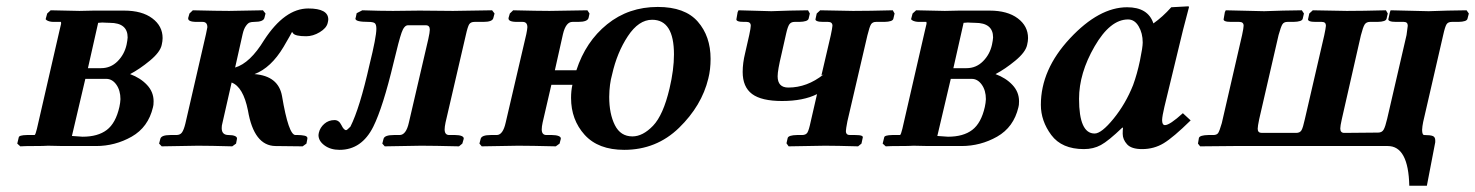

<svg xmlns="http://www.w3.org/2000/svg" viewBox="-20 -467 4717 614"><path d="M261.2 -249H303.2Q334 -249 356 -271Q377.9 -293 384.8 -324.2Q387.7 -338.4 388.2 -347.2Q388.2 -394 331.1 -394Q324.2 -394 316.7 -394.5Q309.1 -395 307.1 -395Q305.2 -395 301 -394.5Q296.9 -394 293.9 -394ZM252.9 -214.8 210 -32.2Q233.9 -30.3 244.1 -29.8Q293 -29.8 321.5 -51.5Q350.1 -73.2 361.8 -125Q364.7 -138.2 365.2 -149.9Q365.2 -177.7 352.1 -196.3Q338.9 -214.8 319.8 -214.8ZM44.9 1 35.2 -7.8 40 -27.8Q41 -34.7 65.9 -35.2H90.8Q93.8 -37.1 98.1 -55.2L170.9 -372.1Q174.8 -387.2 175.3 -390.6Q175.8 -394 174.8 -397H150.9Q145 -397 138.9 -398.4Q132.8 -399.9 129.4 -402.3Q126 -404.8 126 -405.8L130.9 -423.8L142.1 -434.1L233.9 -432.1Q241.7 -432.1 256.8 -432.6Q272 -433.1 279.8 -433.1H377Q434.1 -433.1 467 -408.4Q500 -383.8 500 -345.2Q500 -335.4 497.1 -323.2Q492.2 -300.3 459.5 -273.2Q426.8 -246.1 396 -230Q429.2 -217.8 450.2 -195.3Q471.2 -172.9 471.2 -143.1Q471.2 -129.9 469.2 -124Q454.1 -60.1 401.1 -30Q348.1 0 287.1 0H181.2L133.8 -1Q120.6 0 89.4 0Q58.1 0 44.9 1Z M690.9 -71.8Q689 -65.9 689 -57.1Q689 -35.2 710.9 -35.2Q724.1 -35.2 731.4 -32Q738.8 -28.8 737.8 -22.9L734.9 -7.8L722.7 1Q651.9 -1 612.8 -1L497.1 1L488.8 -7.8L492.7 -22.9Q495.6 -35.2 524.9 -35.2H543.9Q556.2 -35.2 562 -43.5Q567.9 -51.8 572.8 -71.8L638.7 -357.9Q642.6 -376 643.1 -379.9Q643.1 -397 627.9 -397H608.9Q579.1 -397 582 -410.2L585.9 -423.8L596.7 -434.1Q677.7 -432.1 712.9 -432.1L820.8 -434.1L829.1 -423.8L825.7 -410.2Q822.8 -397 793 -397Q784.2 -397 778.6 -395Q772.9 -393.1 766.4 -384Q759.8 -375 755.9 -357.9L731.9 -251Q779.8 -265.1 824.7 -338.9Q890.6 -439.9 965.8 -439.9Q1029.8 -439.9 1029.8 -404.8Q1029.8 -400.9 1027.8 -393.1Q1023.9 -377 1002.4 -364Q981 -351.1 959 -351.1Q923.8 -351.1 917 -360.8Q917 -361.8 915.5 -362.8Q914.1 -363.8 914.1 -365.2Q912.1 -360.4 886.7 -316.9Q846.7 -250 793.9 -230Q870.1 -224.1 881.8 -160.2Q902.8 -35.2 924.8 -35.2H933.1Q939 -35.2 943.4 -34.7Q947.8 -34.2 953.4 -33.2Q959 -32.2 961.4 -29.5Q963.9 -26.9 962.9 -22.9L960 -7.8L947.8 1L860.8 0Q792 -1 772.9 -113.8Q757.8 -189 720.7 -203.1Z M1049.8 -83Q1064 -83 1071.8 -66.9Q1079.6 -50.8 1086.9 -50.8Q1089.8 -50.8 1100.6 -62Q1130.4 -121.1 1161.6 -259.8Q1183.6 -348.6 1183.6 -375Q1183.6 -389.2 1178.2 -393.1Q1172.9 -397 1157.7 -397Q1116.7 -397 1116.7 -407.2Q1116.7 -409.2 1117.7 -411.1L1120.6 -424.8L1138.7 -434.1Q1196.8 -432.1 1236.8 -432.1L1321.8 -433.1Q1386.7 -432.1 1428.7 -432.1L1553.7 -434.1L1561.5 -423.8L1557.6 -409.2Q1554.7 -397 1525.9 -397H1497.6Q1485.4 -397 1480.5 -389.4Q1475.6 -381.8 1469.7 -355L1404.8 -75.2Q1401.9 -61 1401.9 -53.2Q1401.9 -35.2 1416.5 -35.2H1435.5Q1448.7 -35.2 1456.3 -32Q1463.9 -28.8 1462.9 -22.9L1458.5 -7.8L1447.8 1Q1366.7 -1 1326.7 -1L1210.4 1L1202.6 -7.8L1206.5 -22.9Q1209.5 -35.2 1239.7 -35.2H1257.8Q1278.8 -35.2 1287.6 -75.2L1349.6 -341.8Q1354.5 -363.8 1354.5 -372.1Q1354.5 -386.2 1341.8 -386.2H1284.7Q1272.5 -386.2 1264.2 -362.5Q1255.9 -338.9 1238.8 -267.1Q1204.6 -124 1173.8 -62Q1136.7 12.2 1065.9 12.2Q1037.1 12.2 1017.8 -2Q998.5 -16.1 998.5 -35.2Q998.5 -36.1 999 -38.6Q999.5 -41 999.5 -42Q1003.4 -59.1 1017.1 -71Q1030.8 -83 1049.8 -83Z M2065.4 -403.8Q2022.5 -403.8 1987.8 -351.3Q1953.1 -298.8 1937.5 -229Q1928.7 -198.2 1928.2 -157.2Q1928.2 -103 1946.3 -66.9Q1964.4 -30.8 2002.4 -30.8Q2035.6 -30.8 2068.4 -64.9Q2101.1 -99.1 2121.1 -184.1Q2135.3 -244.1 2135.3 -293Q2135.3 -403.8 2065.4 -403.8ZM1663.1 -357.9Q1666 -372.1 1666.5 -379.9Q1666.5 -397 1651.4 -397H1633.3Q1603.5 -397 1606.4 -410.2L1610.4 -423.8L1621.1 -434.1Q1701.2 -432.1 1737.3 -432.1L1858.4 -434.1L1865.2 -423.8L1862.3 -410.2Q1859.4 -397 1829.1 -397H1810.5Q1789.6 -397 1780.3 -357.9L1754.4 -242.2H1823.2Q1853 -334 1921.6 -389.4Q1990.2 -444.8 2083.5 -444.8Q2170.4 -444.8 2211.4 -397.9Q2252.4 -351.1 2252.4 -278.8Q2252.4 -244.6 2245.1 -215.8Q2224.1 -128.9 2151.6 -58.3Q2079.1 12.2 1976.1 12.2Q1893.1 12.2 1849.6 -35.9Q1806.2 -84 1806.2 -153.8Q1806.2 -176.8 1810.5 -195.8H1743.2L1715.3 -75.2Q1712.4 -62 1712.4 -53.2Q1712.4 -35.2 1727.5 -35.2H1745.1Q1758.3 -35.2 1766.4 -32Q1774.4 -28.8 1773.4 -22.9L1769.5 -7.8L1757.3 1Q1676.3 -1 1637.2 -1L1520.5 1L1513.2 -7.8L1517.1 -22.9Q1520 -35.2 1549.3 -35.2H1568.4Q1588.4 -35.2 1597.2 -75.2Z M2636.7 -354Q2641.6 -377 2642.1 -384.8Q2642.1 -397 2627.9 -397H2612.8Q2599.6 -397 2593.3 -399.4Q2586.9 -401.9 2587.9 -405.8L2591.8 -423.8L2603 -434.1L2708 -432.1Q2758.8 -432.1 2835 -434.1L2840.8 -423.8L2836.9 -407.2Q2835 -397.5 2808.1 -397H2781.7Q2770.5 -397 2765.6 -389.4Q2760.7 -381.8 2753.9 -354L2689.9 -79.1Q2685.1 -54.2 2685.1 -47.9Q2685.1 -34.7 2698.7 -35.2H2714.8Q2729 -35.2 2734.9 -33Q2740.7 -30.8 2738.8 -25.9L2734.9 -7.8L2724.1 1Q2654.3 -1 2618.2 -1L2502 1L2495.1 -8.8L2499 -25.9Q2502 -34.7 2528.8 -35.2H2544.9Q2557.1 -35.2 2562 -43Q2566.9 -50.8 2572.8 -79.1L2592.8 -166Q2548.8 -144 2481 -144Q2415 -144 2385 -166.5Q2355 -189 2355 -236.8Q2355 -265.6 2362.8 -296.9L2376 -355Q2380.9 -377.9 2380.9 -384.8Q2380.9 -397 2367.2 -397H2358.9Q2345.7 -397 2339.8 -399.4Q2334 -401.9 2335 -405.8L2338.9 -428.2L2341.8 -434.1L2446.8 -431.2Q2463.9 -432.1 2505.4 -433.1Q2546.9 -434.1 2564 -434.1L2569.8 -423.8L2565.9 -407.2Q2563 -397.5 2536.1 -397H2521Q2509.8 -397 2504.4 -389.4Q2499 -381.8 2494.1 -359.9L2479 -293Q2466.8 -242.2 2466.8 -223.1Q2466.8 -187 2501 -187Q2561 -187 2613.8 -229L2606.9 -226.1Z M3028.8 -249H3070.8Q3101.6 -249 3123.5 -271Q3145.5 -293 3152.3 -324.2Q3155.3 -338.4 3155.8 -347.2Q3155.8 -394 3098.6 -394Q3091.8 -394 3084.2 -394.5Q3076.7 -395 3074.7 -395Q3072.8 -395 3068.6 -394.5Q3064.5 -394 3061.5 -394ZM3020.5 -214.8 2977.5 -32.2Q3001.5 -30.3 3011.7 -29.8Q3060.5 -29.8 3089.1 -51.5Q3117.7 -73.2 3129.4 -125Q3132.3 -138.2 3132.8 -149.9Q3132.8 -177.7 3119.6 -196.3Q3106.4 -214.8 3087.4 -214.8ZM2812.5 1 2802.7 -7.8 2807.6 -27.8Q2808.6 -34.7 2833.5 -35.2H2858.4Q2861.3 -37.1 2865.7 -55.2L2938.5 -372.1Q2942.4 -387.2 2942.9 -390.6Q2943.4 -394 2942.4 -397H2918.5Q2912.6 -397 2906.5 -398.4Q2900.4 -399.9 2897 -402.3Q2893.6 -404.8 2893.6 -405.8L2898.4 -423.8L2909.7 -434.1L3001.5 -432.1Q3009.3 -432.1 3024.4 -432.6Q3039.6 -433.1 3047.4 -433.1H3144.5Q3201.7 -433.1 3234.6 -408.4Q3267.6 -383.8 3267.6 -345.2Q3267.6 -335.4 3264.6 -323.2Q3259.8 -300.3 3227.1 -273.2Q3194.3 -246.1 3163.6 -230Q3196.8 -217.8 3217.8 -195.3Q3238.8 -172.9 3238.8 -143.1Q3238.8 -129.9 3236.8 -124Q3221.7 -60.1 3168.7 -30Q3115.7 0 3054.7 0H2948.7L2901.4 -1Q2888.2 0 2856.9 0Q2825.7 0 2812.5 1Z M3603.5 -194.8Q3616.7 -231 3625.5 -273.4Q3634.3 -315.9 3634.3 -331.1Q3634.3 -360.8 3621.3 -382.8Q3608.4 -404.8 3587.4 -404.8Q3530.3 -404.8 3480.5 -318.8Q3430.7 -232.9 3430.7 -150.9Q3430.7 -40 3480.5 -40Q3502.4 -40 3541 -87.4Q3579.6 -134.8 3603.5 -194.8ZM3570.3 -39.1Q3570.3 -52.2 3571.3 -58.1L3569.3 -59.1Q3524.4 -16.1 3500.5 -3.2Q3476.6 9.8 3446.3 9.8Q3375.5 9.8 3342 -35.2Q3308.6 -80.1 3308.6 -131.8Q3308.6 -244.6 3401.6 -344.2Q3494.6 -443.8 3584.5 -443.8Q3651.4 -443.8 3668.5 -392.1Q3698.2 -413.1 3725.6 -443.8L3780.3 -446.8Q3782.2 -446.8 3782.2 -443.8Q3759.8 -359.9 3751 -320.8L3703.6 -125Q3696.8 -96.2 3696.3 -83Q3696.3 -66.9 3705.6 -66.9Q3720.7 -66.9 3762.7 -105L3787.6 -82Q3732.4 -27.8 3701.4 -9Q3670.4 9.8 3632.3 9.8Q3598.1 9.8 3584.2 -5.6Q3570.3 -21 3570.3 -39.1Z M4595.2 -355 4531.2 -77.1Q4528.3 -63 4527.8 -51.8Q4527.8 -34.7 4535.2 -35.2Q4554.2 -35.2 4562 -32Q4569.8 -28.8 4569.8 -18.1V-12.2L4543 127H4486.8Q4483.9 0 4418 0H3924.8L3817.9 1L3811 -7.8L3814 -25.9Q3816.9 -34.7 3844.2 -35.2H3859.9Q3871.1 -35.2 3875.5 -41.5Q3879.9 -47.9 3887.2 -73.2L3952.1 -355Q3957 -377.9 3957 -384.8Q3957 -397 3942.9 -397H3917Q3903.8 -397 3897.9 -399.4Q3892.1 -401.9 3893.1 -405.8L3897 -428.2L3899.9 -434.1L4022.9 -431.2Q4041 -432.1 4083 -433.1Q4125 -434.1 4143.1 -434.1L4149.9 -423.8L4146 -407.2Q4144 -397.5 4116.2 -397H4097.2Q4085.9 -397 4081.1 -389.4Q4076.2 -381.8 4068.8 -355L4006.8 -85.9Q4002 -63 4002 -55.2Q4002 -42 4015.1 -42H4125Q4137.2 -42 4142.1 -50.5Q4147 -59.1 4152.8 -85.9L4214.8 -354Q4219.7 -377 4220.2 -384.8Q4220.2 -397 4207 -397H4187Q4173.8 -397 4168 -399.4Q4162.1 -401.9 4163.1 -405.8L4167 -423.8L4178.2 -434.1L4287.1 -432.1Q4337.9 -432.1 4412.1 -434.1L4418 -423.8L4414.1 -407.2Q4412.1 -397.5 4385.3 -397H4360.8Q4349.6 -397 4344.2 -388.9Q4338.9 -380.9 4332 -354L4271 -85.9Q4266.1 -64 4266.1 -56.2Q4266.1 -42 4278.8 -42L4387.2 -43Q4399.4 -43 4404.8 -52.5Q4410.2 -62 4416 -86.9L4478 -355Q4481.9 -382.8 4481.9 -384.8Q4481.9 -397 4469.2 -397H4444.8Q4431.6 -397 4425.3 -399.4Q4418.9 -401.9 4419.9 -405.8L4424.8 -428.2L4427.2 -434.1L4548.8 -431.2Q4565.9 -432.1 4609.4 -433.1Q4652.8 -434.1 4669.9 -434.1L4677.2 -423.8L4672.9 -407.2Q4670.9 -397.5 4644 -397H4623Q4610.8 -397 4606 -389.4Q4601.1 -381.8 4595.2 -355Z"/></svg>

Font: Linux Libertine O
Style: Semibold Italic
Weight: 600
Italic angle: -11.5°
Designer: Philipp H. Poll
Foundry: Philipp H. Poll
Version: Version 5.1.2